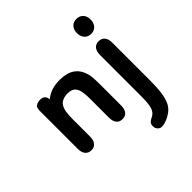

<svg xmlns="http://www.w3.org/2000/svg" viewBox="-203 -736 1092 1092"><g transform="rotate(-45 343.0 -190.0)"><path d="M144 -363Q141 -385 130 -392.5Q119 -400 106 -400Q85 -400 71 -392Q57 -384 57 -357V-51Q57 -22 70 -6Q83 10 107 10Q130 10 143 -6Q156 -22 156 -51V-189Q156 -227 160 -249Q164 -271 173 -285Q182 -300 199.5 -307.5Q217 -315 240 -315Q284 -315 298 -280Q303 -269 305.5 -249Q308 -229 308 -201V-51Q308 -22 320.5 -6Q333 10 357 10Q381 10 393.5 -6Q406 -22 406 -51V-209Q406 -246 404.5 -271.5Q403 -297 397 -312Q371 -401 262 -401Q224 -401 196.5 -392Q169 -383 144 -363ZM623 -39V-340Q623 -368 610 -384Q597 -400 574 -400Q550 -400 537 -384Q524 -368 524 -340V-7Q524 54 515 81Q506 108 483 119Q468 126 459 134.5Q450 143 450 160Q450 177 460.5 188Q471 199 486 199Q500 199 519.5 192Q539 185 554 175Q581 159 595.5 134Q610 109 616.5 67.5Q623 26 623 -39ZM574 -579Q549 -579 534 -563Q519 -547 519 -519Q519 -492 534 -475.5Q549 -459 574 -459Q599 -459 614 -475.5Q629 -492 629 -519Q629 -547 614 -563Q599 -579 574 -579Z"/></g></svg>

Font: Beiruti SemiBold
Style: Regular
Weight: 600
Designer: Arlette Boutros
Foundry: Boutros
Version: Version 1.41